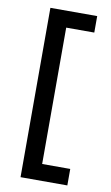

<svg xmlns="http://www.w3.org/2000/svg" viewBox="-89 -713 512 884"><g transform="rotate(10 166.5 -271.0)"><path d="M72.9 125V-666.7H291.7V-589.6H160.4V47.9H291.7V125Z"/></g></svg>

Font: Afacad Flux Medium
Style: Regular
Weight: 500
Designer: Kristian Moeller
Foundry: Dicotype
Version: Version 1.100